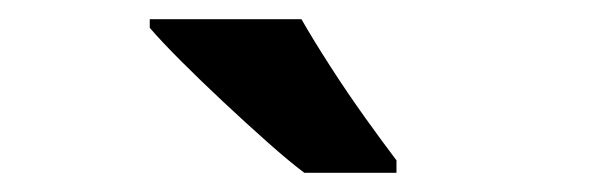

<svg xmlns="http://www.w3.org/2000/svg" viewBox="-20 -786 640 200"><path d="M297 -606Q281 -618 258.5 -638Q236 -658 212.5 -680Q189 -702 168.5 -722.5Q148 -743 136 -757V-766H294Q306 -745 324 -717Q342 -689 361 -662.5Q380 -636 393 -619V-606Z"/></svg>

Font: Noto Sans Mono
Style: Bold
Weight: 700
Designer: Monotype Design Team
Foundry: Monotype Imaging Inc.
Version: Version 2.014